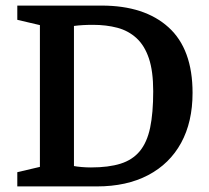

<svg xmlns="http://www.w3.org/2000/svg" viewBox="-20 -668 748 688"><path d="M42 0V-51L123 -70V-578L42 -597V-648H344Q498 -648 584 -570Q670 -492 670 -335Q670 -231 629 -156Q588 -81 511 -40.5Q434 0 327 0ZM306 -68Q369 -68 412 -81.5Q455 -95 481 -126.5Q507 -158 518 -210.5Q529 -263 529 -341Q529 -413 513.5 -459Q498 -505 469 -531.5Q440 -558 400.5 -568.5Q361 -579 313 -579Q293 -579 276.5 -578Q260 -577 245 -575V-73Q255 -71 272 -69.5Q289 -68 306 -68Z"/></svg>

Font: Faustina Light SemiBold
Style: Regular
Weight: 600
Version: Version 1.200